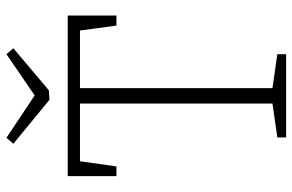

<svg xmlns="http://www.w3.org/2000/svg" viewBox="-180 -750 930 611"><g transform="rotate(-90 285.5 -445.0)"><path d="M153 0V-28L272 -45L261 -31V-667L273 -656H65L79 -668L61 -540H30V-695H541V-540H509L492 -667L505 -656H298L310 -667V-31L299 -45L418 -28V0ZM418 -890 437 -868 303 -755 273 -753 133 -868 152 -890 302 -790H272Z"/></g></svg>

Font: Bitter Thin Light
Style: Regular
Weight: 300
Version: Version 2.002